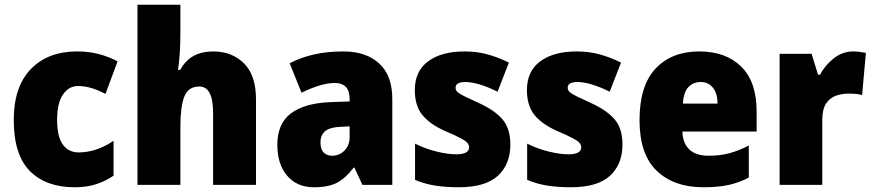

<svg xmlns="http://www.w3.org/2000/svg" viewBox="-20 -780 3683 810"><path d="M295 10Q174 10 106 -58.5Q38 -127 38 -274Q38 -414 110 -488.5Q182 -563 305 -563Q354 -563 396.5 -552Q439 -541 476 -521L425 -384Q394 -400 366 -408.5Q338 -417 309 -417Q270 -417 245.5 -381Q221 -345 221 -275Q221 -202 245.5 -169.5Q270 -137 311 -137Q387 -137 459 -186V-39Q426 -16 386 -3Q346 10 295 10Z M741 -641Q741 -589 738 -550Q735 -511 731 -485H740Q763 -526 797.5 -544.5Q832 -563 880 -563Q958 -563 1009 -513Q1060 -463 1060 -360V0H879V-304Q879 -415 821 -415Q774 -415 757.5 -372.5Q741 -330 741 -247V0H560V-760H741Z M1428 -563Q1525 -563 1580 -512Q1635 -461 1635 -363V0H1509L1475 -73H1472Q1440 -30 1403.5 -10Q1367 10 1304 10Q1233 10 1191.5 -38.5Q1150 -87 1150 -169Q1150 -258 1206.5 -301Q1263 -344 1370 -349L1455 -352V-362Q1455 -398 1438.5 -414Q1422 -430 1393 -430Q1363 -430 1327 -419Q1291 -408 1252 -389L1202 -513Q1247 -537 1303.5 -550Q1360 -563 1428 -563ZM1417 -245Q1371 -243 1351.5 -226.5Q1332 -210 1332 -179Q1332 -150 1345.5 -136.5Q1359 -123 1381 -123Q1412 -123 1433.5 -145Q1455 -167 1455 -202V-247Z M2133 -170Q2133 -87 2080.5 -38.5Q2028 10 1915 10Q1863 10 1819 3.5Q1775 -3 1731 -21V-174Q1775 -152 1822.5 -140.5Q1870 -129 1904 -129Q1959 -129 1959 -158Q1959 -169 1951 -178Q1943 -187 1920.5 -198.5Q1898 -210 1854 -229Q1792 -257 1761 -296Q1730 -335 1730 -400Q1730 -480 1786.5 -521.5Q1843 -563 1940 -563Q1991 -563 2035.5 -551Q2080 -539 2127 -516L2079 -393Q2044 -411 2007.5 -422.5Q1971 -434 1944 -434Q1902 -434 1902 -410Q1902 -400 1909.5 -392.5Q1917 -385 1938 -374.5Q1959 -364 2001 -345Q2065 -316 2099 -277.5Q2133 -239 2133 -170Z M2606 -170Q2606 -87 2553.5 -38.5Q2501 10 2388 10Q2336 10 2292 3.5Q2248 -3 2204 -21V-174Q2248 -152 2295.5 -140.5Q2343 -129 2377 -129Q2432 -129 2432 -158Q2432 -169 2424 -178Q2416 -187 2393.5 -198.5Q2371 -210 2327 -229Q2265 -257 2234 -296Q2203 -335 2203 -400Q2203 -480 2259.5 -521.5Q2316 -563 2413 -563Q2464 -563 2508.5 -551Q2553 -539 2600 -516L2552 -393Q2517 -411 2480.5 -422.5Q2444 -434 2417 -434Q2375 -434 2375 -410Q2375 -400 2382.5 -392.5Q2390 -385 2411 -374.5Q2432 -364 2474 -345Q2538 -316 2572 -277.5Q2606 -239 2606 -170Z M2930 -563Q3042 -563 3107 -499Q3172 -435 3172 -310V-225H2859Q2860 -177 2887.5 -150Q2915 -123 2970 -123Q3017 -123 3056.5 -133.5Q3096 -144 3139 -166V-31Q3100 -10 3055 0Q3010 10 2947 10Q2823 10 2750.5 -59.5Q2678 -129 2678 -273Q2678 -419 2746 -491Q2814 -563 2930 -563ZM2936 -434Q2905 -434 2884.5 -413Q2864 -392 2861 -343H3007Q3007 -385 2988 -409.5Q2969 -434 2936 -434Z M3579 -563Q3593 -563 3607.5 -561Q3622 -559 3633 -557L3617 -379Q3607 -382 3593.5 -383.5Q3580 -385 3558 -385Q3531 -385 3506 -376Q3481 -367 3465 -343Q3449 -319 3449 -274V0H3269V-553H3404L3431 -465H3440Q3459 -503 3496.5 -533Q3534 -563 3579 -563Z"/></svg>

Font: Noto Sans Gurmukhi SemiCondensed Black
Style: Regular
Weight: 900
Width: 4
Designer: Jelle Bosma - Monotype Design Team
Foundry: Monotype Imaging Inc.
Version: Version 2.004; ttfautohint (v1.8.4.7-5d5b)